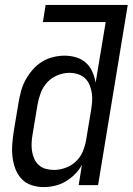

<svg xmlns="http://www.w3.org/2000/svg" viewBox="-20 -755 541 783"><path d="M158 8Q132 8 108 0Q84 -8 67.5 -26Q51 -44 42.5 -67Q34 -90 31 -115.5Q28 -141 30 -167Q32 -193 36 -219L56 -339Q60 -362 66.5 -385.5Q73 -409 85 -430.5Q97 -452 113.5 -471Q130 -490 151 -503Q172 -516 196 -522Q220 -528 243 -528Q268 -528 291 -521Q314 -514 330.5 -499Q347 -484 356.5 -462.5Q366 -441 370 -418L411 -665H155L166 -735H501L380 0H301L314 -83Q303 -62 285.5 -44.5Q268 -27 247.5 -15Q227 -3 204 2.5Q181 8 158 8ZM200 -62Q223 -62 247 -70.5Q271 -79 289.5 -96.5Q308 -114 317.5 -137Q327 -160 331 -183L351 -303Q354 -321 355.5 -339Q357 -357 354.5 -374.5Q352 -392 345.5 -408Q339 -424 327 -435.5Q315 -447 298 -452.5Q281 -458 263 -458Q239 -458 214.5 -448Q190 -438 172.5 -419Q155 -400 146 -376Q137 -352 133 -328L113 -208Q110 -191 109 -173.5Q108 -156 110.5 -139.5Q113 -123 119.5 -108Q126 -93 138 -82Q150 -71 166.5 -66.5Q183 -62 200 -62Z"/></svg>

Font: Iosevka SS18
Style: Italic
Weight: 400
Italic angle: -9°
Monospace: yes
Designer: Belleve Invis
Foundry: Belleve Invis
Version: Version 25.1.1; ttfautohint (v1.8.4)